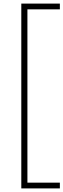

<svg xmlns="http://www.w3.org/2000/svg" viewBox="-20 -828 353 1068"><path d="M98.5 220V-808H313V-776H132.5V188H313V220Z"/></svg>

Font: Encode Sans Semi Condensed Thin
Style: Regular
Weight: 250
Width: 4
Designer: Multiple Designers
Foundry: Impallari Type
Version: Version 2.000